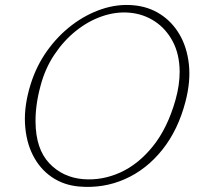

<svg xmlns="http://www.w3.org/2000/svg" viewBox="-20 -734 801 770"><path d="M514 -713Q574.5 -708 622.2 -677.5Q670 -647 700 -595.8Q730 -544.5 737.5 -476.2Q745 -408 724 -327Q694.5 -213 631 -133.5Q567.5 -54 481.2 -15.8Q395 22.5 296.5 14Q235 8.5 187.5 -24Q140 -56.5 112 -111.5Q84 -166.5 80.2 -239Q76.5 -311.5 103 -396.5Q126 -470 169.2 -530.5Q212.5 -591 269 -633.8Q325.5 -676.5 388.5 -697.5Q451.5 -718.5 514 -713ZM313.5 -15.5Q389.5 -9.5 462.2 -42.2Q535 -75 593.5 -147.8Q652 -220.5 684 -334Q692.5 -364.5 696.5 -392.5Q700.5 -420.5 700.5 -446.5Q700 -516.5 672.8 -567.8Q645.5 -619 600.5 -648.5Q555.5 -678 500.5 -683Q446 -688 390.2 -669Q334.5 -650 285 -610.5Q235.5 -571 198 -514.8Q160.5 -458.5 142.5 -389.5Q131.5 -349 126.8 -313Q122 -277 122.5 -245Q123.5 -137 177.2 -79.8Q231 -22.5 313.5 -15.5Z"/></svg>

Font: Fraunces 9pt S100 Thin
Style: Italic
Weight: 100
Italic angle: -16°
Version: Version 1.000; ttfautohint (v1.8.3)